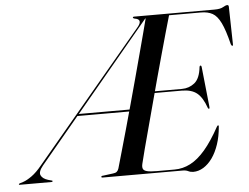

<svg xmlns="http://www.w3.org/2000/svg" viewBox="-121 -779 1105 853"><g transform="rotate(-5 431.0 -352.5)"><path d="M573.5 -700 570.5 -687.5H554L44.5 -76.5Q22.5 -49.5 29.8 -34Q37 -18.5 61 -11L77.5 -6.5Q80 -5.5 80.8 -5Q81.5 -4.5 81 -3Q80.5 -2 79.5 -1Q78.5 0 77 0H-67Q-68.5 0 -69.2 -1Q-70 -2 -69.5 -3Q-69 -4.5 -67.5 -5.2Q-66 -6 -65 -6.5L-49 -11.5Q-32.5 -17 -10.8 -32.5Q11 -48 35 -77.5L518 -653.5Q530.5 -669 527.8 -678.8Q525 -688.5 507 -691Q502 -692.5 500.5 -694.2Q499 -696 499.5 -697Q500 -698.5 501.2 -699.2Q502.5 -700 504.5 -700ZM215 -290.5H462L460 -282H209.5ZM542 -361.5H689Q721 -361.5 745.5 -381Q770 -400.5 775.5 -452Q776 -454.5 777 -456Q778 -457.5 780 -457.5Q782 -457.5 783.2 -456Q784.5 -454.5 785 -450L803.5 -274Q804 -268 803.8 -266Q803.5 -264 801.5 -263.5Q800 -263 798.8 -263.8Q797.5 -264.5 796 -268Q780 -314 755.8 -334Q731.5 -354 687.5 -354H539.5ZM661.5 0H303Q300.5 0 299.2 -1Q298 -2 298 -3.5Q298.5 -5.5 300 -6.8Q301.5 -8 305.5 -8L351.5 -14Q362.5 -15 368.2 -19.8Q374 -24.5 377 -34Q386 -65.5 398.5 -109.2Q411 -153 425.5 -204.5Q440 -256 455.2 -311.8Q470.5 -367.5 485.5 -423Q500.5 -478.5 514.2 -530Q528 -581.5 539.5 -625Q551 -668.5 559 -700H863.5Q890 -700 902.5 -707.5Q915 -715 922 -715Q925 -715 926.8 -713Q928.5 -711 928.5 -706L932 -542.5Q932.5 -538 932 -535.5Q931.5 -533 929 -533Q927 -533 925.5 -534.8Q924 -536.5 922.5 -540.5Q907 -604 891 -636.8Q875 -669.5 854.2 -681Q833.5 -692.5 802.5 -692.5H660.5Q651.5 -662 639.2 -618.2Q627 -574.5 612.5 -522.5Q598 -470.5 582.8 -414.5Q567.5 -358.5 553 -303.5Q538.5 -248.5 525 -199Q511.5 -149.5 501.2 -110Q491 -70.5 485 -46Q481.5 -32 484.8 -23.5Q488 -15 502.5 -11.2Q517 -7.5 546.5 -7.5H625Q662.5 -7.5 696.2 -25Q730 -42.5 762.5 -80.5Q795 -118.5 829 -180.5Q832.5 -186.5 835 -186.5Q836.5 -186.5 837.2 -184.5Q838 -182.5 837.5 -179.5Q834 -136.5 822.2 -101.8Q810.5 -67 792.8 -42Q775 -17 753 -3.5Q731 10 707.5 10Q695.5 10 685.5 5Q675.5 0 661.5 0Z"/></g></svg>

Font: Fraunces 120pt
Style: Italic
Weight: 400
Italic angle: -16°
Version: Version 1.000;[b76b70a41]